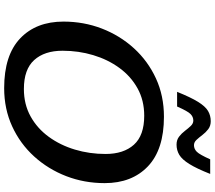

<svg xmlns="http://www.w3.org/2000/svg" viewBox="-73 -899 982 876"><g transform="rotate(90 418.0 -461.0)"><path d="M815.5 -447.5Q815.5 -355 783.8 -272.5Q752 -190 694 -126Q636 -62 556.5 -25.5Q477 11 382 11Q232 11 155.2 -62Q78.5 -135 78.5 -259.5Q78.5 -352 110.2 -434.5Q142 -517 200.2 -581Q258.5 -645 337.8 -681.5Q417 -718 512.5 -718Q662 -718 738.8 -645Q815.5 -572 815.5 -447.5ZM211.5 -255.5Q211.5 -173 254 -126Q296.5 -79 386 -79Q456 -79 511 -109.5Q566 -140 604.2 -192.5Q642.5 -245 662.5 -311.8Q682.5 -378.5 682.5 -451.5Q682.5 -534 640.2 -581Q598 -628 508 -628Q438 -628 383 -597.5Q328 -567 289.8 -514.5Q251.5 -462 231.5 -395.2Q211.5 -328.5 211.5 -255.5ZM773.5 -929Q749 -867 728.2 -833.8Q707.5 -800.5 686.5 -788Q665.5 -775.5 640 -775.5Q618.5 -775.5 603.5 -787Q588.5 -798.5 577 -813.8Q565.5 -829 554.5 -840.5Q543.5 -852 530 -852Q513 -852 500 -839Q487 -826 466 -778H399Q424 -840 444.5 -873.2Q465 -906.5 486 -919Q507 -931.5 533 -931.5Q554.5 -931.5 569.5 -920Q584.5 -908.5 596 -893.2Q607.5 -878 618.2 -866.5Q629 -855 642.5 -855Q659.5 -855 672.5 -868Q685.5 -881 707 -929Z"/></g></svg>

Font: Newsreader Caption Medium
Style: Italic
Weight: 500
Italic angle: -17°
Designer: Hugues Gentile
Foundry: Production Type
Version: Version 1.001